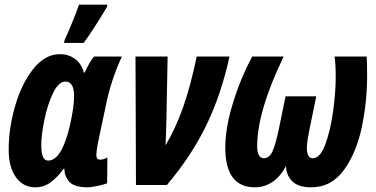

<svg xmlns="http://www.w3.org/2000/svg" viewBox="-20 -789 1602 819"><path d="M17 -150Q17 -242 44.5 -337Q72 -432 122 -495Q172 -558 236 -558Q271 -558 299 -538.5Q327 -519 338 -479H341Q362 -525 381 -548H500Q453 -448 430 -332L397 -176Q391 -142 391 -129Q391 -117 395 -112.5Q399 -108 408 -108Q421 -108 438 -117L437 -7Q417 0 392 5Q367 10 354 10Q296 10 275 -14.5Q254 -39 255 -69H251Q224 -31 195 -10.5Q166 10 130 10Q79 10 48 -33Q17 -76 17 -150ZM279 -257Q296 -334 296 -379Q296 -441 259 -441Q230 -441 206.5 -392.5Q183 -344 169.5 -278.5Q156 -213 156 -170Q156 -104 185 -104Q244 -104 279 -257ZM256 -619Q266 -640 286 -688.5Q306 -737 317 -769H438L436 -759Q416 -725 386 -678Q356 -631 337 -606H253Z M558 -548H695L690 -283Q688 -203 686 -169Q729 -241 761 -331.5Q793 -422 819 -548H959Q924 -387 860.5 -255.5Q797 -124 692 0H560Z M941 -160Q941 -243 973.5 -349Q1006 -455 1056 -548H1190Q1077 -314 1077 -165Q1077 -140 1084.5 -127Q1092 -114 1105 -114Q1129 -114 1142.5 -143.5Q1156 -173 1171 -246L1198 -378H1329L1302 -246Q1289 -184 1289 -159Q1289 -114 1314 -114Q1346 -114 1368 -174Q1390 -234 1401 -315.5Q1412 -397 1412 -457Q1412 -518 1407 -548H1544Q1546 -527 1546 -465Q1546 -356 1523.5 -247.5Q1501 -139 1447.5 -64.5Q1394 10 1307 10Q1251 10 1225.5 -17Q1200 -44 1200 -81Q1177 -37 1143 -13.5Q1109 10 1067 10Q941 10 941 -160Z"/></svg>

Font: Noto Sans Display Ex Bold Cond
Style: Italic
Weight: 800
Width: 3
Italic angle: -12°
Designer: Monotype Design team
Foundry: Monotype Imaging Inc.
Version: Version 1.000